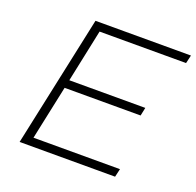

<svg xmlns="http://www.w3.org/2000/svg" viewBox="-121 -817 966 945"><g transform="rotate(20 361.5 -344.0)"><path d="M76 0 223 -688H723L713 -645H260L202 -369H600L591 -326H193L133 -43H586L576 0Z"/></g></svg>

Font: Saira Expanded ExtraLight
Style: Italic
Weight: 250
Width: 7
Italic angle: -12°
Designer: Hector Gatti with collaboration of the Omnibus-Type team
Foundry: Omnibus-Type
Version: Version 1.101